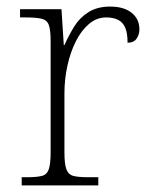

<svg xmlns="http://www.w3.org/2000/svg" viewBox="-20 -564 459 584"><path d="M46 0V-25H64Q92 -25 107.5 -29Q123 -33 128.5 -49.5Q134 -66 134 -101V-439Q134 -473 128.5 -488Q123 -503 106.5 -507Q90 -511 56 -511H41V-536H167L174 -427H176Q189 -456 205.5 -483Q222 -510 249 -527Q276 -544 315 -544Q357 -544 380.5 -525Q404 -506 404 -475Q404 -459 395.5 -446.5Q387 -434 368 -434Q368 -463 361 -479.5Q354 -496 339.5 -503.5Q325 -511 303 -511Q274 -511 250.5 -491Q227 -471 210.5 -438Q194 -405 185 -364Q176 -323 176 -280V-100Q176 -65 182 -49Q188 -33 203 -29Q218 -25 246 -25H279V0Z"/></svg>

Font: Noto Serif Hebrew ExtraLight
Style: Regular
Weight: 250
Version: Version 2.003